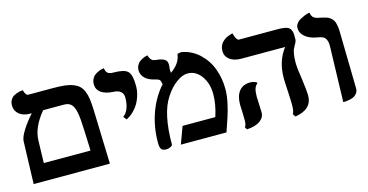

<svg xmlns="http://www.w3.org/2000/svg" viewBox="-65 -852 2207 1151"><g transform="rotate(-15 1039.0 -277.0)"><path d="M329.1 -413.1H200.2Q128.4 -326.7 126 -247.1L122.1 -106H412.1Q411.1 -127 409.7 -169.4Q408.2 -211.9 407.2 -232.9Q404.8 -306.6 397.5 -344Q390.1 -381.3 374.5 -397.2Q358.9 -413.1 329.1 -413.1ZM30.8 0 39.1 -264.2Q40.5 -290 67.6 -332.3Q94.7 -374.5 129.9 -413.1H121.1Q77.1 -413.1 52 -434.1Q26.9 -455.1 26.9 -488.8Q26.9 -508.8 35.9 -523.4Q44.9 -538.1 57.6 -544.7Q70.3 -551.3 83 -555.2Q95.7 -559.1 104.5 -559.6L113.8 -560.1Q121.6 -525.9 139.2 -525.9H293Q335 -525.9 364.5 -522.5Q394 -519 416.5 -510Q439 -501 452.6 -488Q466.3 -475.1 475.3 -453.1Q484.4 -431.2 488 -405Q491.7 -378.9 493.2 -340.8L503.9 0Z M669.9 -230 653.8 -250Q695.8 -281.2 695.8 -360.8Q695.8 -383.3 680.4 -396.2Q665 -409.2 637.7 -410.2Q587.9 -412.6 560.8 -431.9Q533.7 -451.2 533.7 -484.9Q533.7 -503.9 542.2 -519Q550.8 -534.2 563 -542Q575.2 -549.8 587.4 -554.7Q599.6 -559.6 607.9 -560.5L616.7 -562Q618.7 -548.3 623.5 -539.6Q628.4 -530.8 636.5 -527.3Q644.5 -523.9 650.6 -522.9Q656.7 -522 667 -522Q732.9 -522 754.4 -500.5Q775.9 -479 775.9 -410.2Q775.9 -396 773.9 -380.6Q772 -365.2 764.9 -343.8Q757.8 -322.3 746.8 -303Q735.8 -283.7 716.1 -263.7Q696.3 -243.7 669.9 -230Z M1065.4 -530.8 1089.4 -535.2Q1152.8 -524.4 1199 -481.2Q1245.1 -438 1266.8 -378.9Q1288.6 -319.8 1288.6 -252.9Q1288.6 -212.4 1277.8 -164.1Q1267.6 -117.7 1256.3 -85L1227.5 0H944.3L983.4 -106H1186.5Q1210.4 -178.7 1210.4 -242.2Q1210.4 -309.6 1177 -355.7Q1143.6 -401.9 1092.3 -401.9Q1061 -401.9 1023.2 -374.5Q985.4 -347.2 954.6 -299.8Q892.6 -209 892.6 -13.2Q892.6 -8.3 880.1 -1.7Q867.7 4.9 853.5 4.9Q829.6 4.9 822 -7.6Q814.5 -20 814.5 -45.9Q814.5 -144.5 845.9 -231.4Q877.4 -318.4 936.5 -382.8L930.2 -379.9Q930.2 -398.9 922.9 -406.2Q915.5 -413.6 893.6 -418Q855.5 -426.8 835 -447.5Q814.5 -468.3 814.5 -495.1Q814.5 -513.2 822.3 -527.3Q830.1 -541.5 841.1 -548.8Q852.1 -556.2 862.8 -561Q873.5 -565.9 881.3 -567.4L889.2 -568.8Q893.1 -553.7 900.1 -544.7Q907.2 -535.6 912.4 -533.4Q917.5 -531.2 925.3 -529.8Q941.4 -528.3 951.9 -526.4Q962.4 -524.4 974.6 -519.8Q986.8 -515.1 993.2 -505.9Q999.5 -496.6 999.5 -482.9Q999.5 -469.7 997.6 -463.9L998.5 -464.8Q996.6 -457 996.6 -452.1Q996.6 -442.9 998.5 -431.2Q1059.1 -472.7 1065.4 -530.8Z M1458 -161.1Q1458 -150.9 1460 -110.8Q1461.9 -70.8 1461.9 -62Q1461.9 -30.3 1433.6 -9.8Q1405.3 10.7 1351.1 14.2L1341.8 -1Q1352.1 -11.2 1352.1 -43.9Q1352.1 -46.9 1351.6 -63.7Q1351.1 -80.6 1351.1 -91.8Q1349.1 -127.9 1349.1 -140.1Q1349.1 -192.9 1372.8 -222.9Q1396.5 -252.9 1442.9 -252.9Q1461.4 -252.9 1481.9 -242.2V-234.9Q1458 -220.2 1458 -161.1ZM1735.8 -296.9Q1735.8 -260.3 1747.1 -192.9Q1757.8 -111.3 1757.8 -87.9Q1757.8 -2 1651.9 15.1L1640.1 -2Q1649.9 -21 1649.9 -53.2Q1649.9 -89.8 1647 -138.2Q1643.1 -202.6 1643.1 -224.1Q1643.1 -331.1 1699.7 -403.8H1428.7Q1382.8 -403.8 1356.4 -424.1Q1330.1 -444.3 1330.1 -477.1Q1330.1 -492.2 1334.7 -505.4Q1339.4 -518.6 1346.9 -527.1Q1354.5 -535.6 1363.8 -542.7Q1373 -549.8 1382.3 -553.5Q1391.6 -557.1 1399.2 -559.8Q1406.7 -562.5 1411.6 -563.5L1416 -564Q1419.9 -545.4 1427.7 -531.7Q1435.5 -518.1 1443.8 -518.1H1687Q1737.3 -518.1 1754.2 -503.9Q1771 -489.7 1771 -457V-433.1Q1771 -429.7 1770.3 -426.5Q1769.5 -423.3 1768.8 -420.7Q1768.1 -418 1766.1 -414.1L1763.2 -408.2Q1762.2 -406.2 1759.5 -401.6Q1756.8 -397 1755.9 -395Q1749.5 -383.3 1746.3 -376Q1743.2 -368.7 1739.5 -347.4Q1735.8 -326.2 1735.8 -296.9Z M1950.7 5.9 1960.4 -335.9Q1960.9 -363.8 1953.9 -378.9Q1946.8 -394 1935.3 -399.7Q1923.8 -405.3 1901.4 -409.2Q1856 -416 1828.1 -439Q1800.3 -461.9 1800.3 -493.2Q1800.3 -508.8 1809.8 -521.7Q1819.3 -534.7 1833.3 -542.2Q1847.2 -549.8 1860.8 -555.4Q1874.5 -561 1884.3 -563L1893.6 -564.9Q1895.5 -552.2 1900.1 -543.5Q1904.8 -534.7 1912.1 -530.3Q1919.4 -525.9 1924.6 -524.2Q1929.7 -522.5 1937.5 -521Q1955.6 -517.6 1963.4 -515.6Q1972.7 -513.7 1985.1 -509.5Q1997.6 -505.4 2004.4 -500.5Q2011.2 -495.6 2019 -487.3Q2026.9 -479 2030.5 -468Q2034.2 -457 2036.9 -441.4Q2039.6 -425.8 2039.6 -405.8Q2040.5 -346.7 2043 -229.7Q2045.4 -112.8 2046.4 -55.2Q2046.9 -38.1 2038.1 -25.6Q2029.3 -13.2 2018.3 -7.3Q2007.3 -1.5 1991.2 1.7Q1975.1 4.9 1967.3 5.4Q1959.5 5.9 1950.7 5.9Z"/></g></svg>

Font: Linux Libertine G
Style: Bold
Weight: 700
Designer: Philipp H. Poll
Foundry: Philipp H. Poll
Version: Version 5.0.3